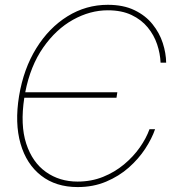

<svg xmlns="http://www.w3.org/2000/svg" viewBox="-20 -757 701 787"><path d="M298.3 9.8Q209 9.8 148.7 -37.1Q88.4 -84 64.2 -168Q40 -252 58.1 -363.3Q76.7 -475.1 128.7 -559.1Q180.7 -643.1 256.6 -690.2Q332.5 -737.3 421.9 -737.3Q485.8 -737.3 531.2 -715.3Q576.7 -693.4 605.2 -657.7Q633.8 -622.1 647.2 -580.6Q660.6 -539.1 661.1 -500H638.2Q636.7 -537.6 624 -575.4Q611.3 -613.3 585.4 -644.8Q559.6 -676.3 519 -695.6Q478.5 -714.8 421.9 -714.8Q349.1 -714.8 279.3 -676Q209.5 -637.2 157 -562Q104.5 -486.8 83.5 -378.9H460.9L457.5 -356.4H79.6Q62.5 -244.6 87.6 -168Q112.8 -91.3 168.5 -52Q224.1 -12.7 297.9 -12.7Q354.5 -12.7 402.3 -32Q450.2 -51.3 488.3 -83Q526.4 -114.7 553 -152.6Q579.6 -190.4 592.8 -227.5H615.7Q602.5 -189 575.4 -147.5Q548.3 -106 508.1 -70.3Q467.8 -34.7 415 -12.5Q362.3 9.8 298.3 9.8Z"/></svg>

Font: Inter Display Thin
Style: Italic
Weight: 100
Italic angle: -9.39999°
Designer: Rasmus Andersson
Foundry: rsms
Version: Version 4.000;git-a52131595